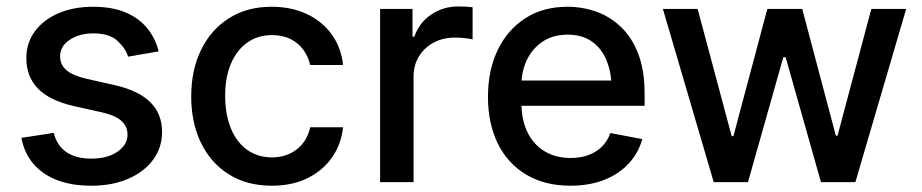

<svg xmlns="http://www.w3.org/2000/svg" viewBox="-20 -574 2905 605"><path d="M480 -412.1 383.8 -395.5Q375 -422.9 349.6 -445.8Q324.2 -468.8 274.4 -468.8Q229.5 -468.8 199.5 -448.5Q169.4 -428.2 169.4 -397Q169.4 -369.6 189.7 -352.5Q210 -335.4 254.9 -325.2L341.8 -305.7Q416.5 -288.6 453.6 -252Q490.7 -215.3 490.7 -158.2Q490.7 -108.9 462.4 -70.6Q434.1 -32.2 383.8 -10.5Q333.5 11.2 267.6 11.2Q206.5 11.2 160.4 -6.3Q114.3 -23.9 85.2 -57.9Q56.2 -91.8 47.4 -139.6L149.4 -155.3Q159.2 -115.2 189.2 -94.7Q219.2 -74.2 267.1 -74.2Q319.3 -74.2 350.6 -96.2Q381.8 -118.2 381.8 -149.4Q381.8 -175.8 362.8 -192.9Q343.8 -210 304.7 -219.2L212.9 -239.7Q135.7 -257.3 99.4 -295.2Q63 -333 63 -390.6Q63 -439 90.1 -475.6Q117.2 -512.2 164.8 -532.5Q212.4 -552.7 273.4 -552.7Q332.5 -552.7 374.8 -535.2Q417 -517.6 443.1 -486.1Q469.2 -454.6 480 -412.1Z M836.4 11.2Q757.8 11.2 700.7 -24.9Q643.6 -61 613 -124.5Q582.5 -188 582.5 -270Q582.5 -353.5 613.8 -417.2Q645 -481 701.9 -516.8Q758.8 -552.7 835.4 -552.7Q897.9 -552.7 946.5 -530Q995.1 -507.3 1025.1 -465.8Q1055.2 -424.3 1061 -369.1H957.5Q951.7 -395 936.3 -416.5Q920.9 -438 896 -450.7Q871.1 -463.4 836.9 -463.4Q793 -463.4 759.8 -440.2Q726.6 -417 708 -374Q689.5 -331.1 689.5 -272.5Q689.5 -213.4 707.5 -169.4Q725.6 -125.5 759 -101.8Q792.5 -78.1 836.9 -78.1Q882.8 -78.1 915.3 -103.5Q947.8 -128.9 957.5 -172.9H1061Q1055.2 -119.6 1026.4 -78.1Q997.6 -36.6 949.2 -12.7Q900.9 11.2 836.4 11.2Z M1177.7 0V-545.9H1279.8V-458.5H1285.6Q1300.8 -502.4 1338.6 -528.1Q1376.5 -553.7 1424.3 -553.7Q1434.1 -553.7 1447.8 -553Q1461.4 -552.2 1469.2 -551.3V-449.7Q1462.9 -451.7 1446.5 -453.6Q1430.2 -455.6 1413.6 -455.6Q1376 -455.6 1346.4 -439.7Q1316.9 -423.8 1300 -396.2Q1283.2 -368.7 1283.2 -332.5V0Z M1777.3 11.2Q1697.3 11.2 1638.7 -23.4Q1580.1 -58.1 1548.8 -121.3Q1517.6 -184.6 1517.6 -269Q1517.6 -353 1548.6 -417Q1579.6 -481 1635.7 -516.8Q1691.9 -552.7 1768.1 -552.7Q1814.5 -552.7 1857.9 -537.6Q1901.4 -522.5 1936 -489.7Q1970.7 -457 1991 -404.8Q2011.2 -352.5 2011.2 -278.8V-240.7H1577.1V-320.3H1956.5L1907.2 -293.9Q1907.2 -344.2 1891.6 -382.8Q1876 -421.4 1845.2 -443.1Q1814.5 -464.8 1768.6 -464.8Q1722.7 -464.8 1689.9 -442.9Q1657.2 -420.9 1640.1 -384.8Q1623 -348.6 1623 -305.7V-251.5Q1623 -195.3 1642.6 -156.2Q1662.1 -117.2 1697 -96.7Q1731.9 -76.2 1778.3 -76.2Q1808.6 -76.2 1833.3 -85Q1857.9 -93.8 1876 -111.3Q1894 -128.9 1903.3 -154.8L2003.9 -135.7Q1991.7 -91.8 1960.9 -58.6Q1930.2 -25.4 1883.5 -7.1Q1836.9 11.2 1777.3 11.2Z M2229 0 2068.8 -545.9H2178.2L2285.6 -145H2291L2397.9 -545.9H2507.8L2613.8 -146.5H2619.1L2725.6 -545.9H2835.4L2675.3 0H2566.9L2455.6 -393.6H2448.2L2336.9 0Z"/></svg>

Font: Inter V
Style: Weight 500 Optical size 14.0
Weight: 500
Designer: Rasmus Andersson
Foundry: rsms
Version: Version 4.000;git-4fc901f